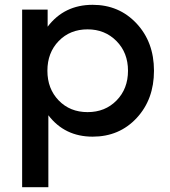

<svg xmlns="http://www.w3.org/2000/svg" viewBox="-20 -548 708 798"><path d="M181 -69V230H72V-508H178V-437Q247 -528 365 -528Q475 -528 547.5 -450.5Q620 -373 620 -254Q620 -135 548 -57.5Q476 20 365 20Q249 20 181 -69ZM512 -254Q512 -329 464 -377.5Q416 -426 344 -426Q271 -426 224 -377.5Q177 -329 177 -254Q177 -179 224 -130.5Q271 -82 344 -82Q417 -82 464.5 -130.5Q512 -179 512 -254Z"/></svg>

Font: Metropolitano Medium
Style: Regular
Weight: 500
Designer: Fonts by Alex Slobzheninov & Chris M. Simpson / Changes by Cristiano Sobral
Foundry: Fonts by Alex Slobzheninov & Chris M. Simpson / Changes by Cristiano Sobral
Version: Version 1.00;August 30, 2020;FontCreator 13.0.0.2681 64-bit